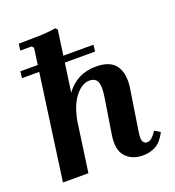

<svg xmlns="http://www.w3.org/2000/svg" viewBox="-136 -847 877 963"><g transform="rotate(-20 303.0 -365.0)"><path d="M557 -88 587 -70Q564 -24 533 -7Q502 10 464 10Q406 10 372.5 -26.5Q339 -63 351 -140L381 -330Q387 -368 384.5 -391Q382 -414 370.5 -424.5Q359 -435 337 -435Q319 -435 300.5 -424.5Q282 -414 264.5 -393Q247 -372 233.5 -340Q220 -308 212 -264L175 0H39L134 -685L124 -695H64L69 -730Q116 -730 171.5 -731.5Q227 -733 267 -740L277 -730L232 -409Q260 -448 300 -469Q340 -490 392 -490Q470 -490 499 -446.5Q528 -403 517 -330L482 -104Q477 -69 484.5 -57Q492 -45 505 -45Q520 -45 532.5 -57Q545 -69 557 -88ZM29 -597H419L415 -562H25Z"/></g></svg>

Font: Brygada 1918
Style: Italic
Weight: 400
Italic angle: -8°
Designer: Mateusz Machalski | Borys Kosmynka | Przemek Hoffer
Foundry: NIEPODLEGLA 2018
Version: Version 3.006